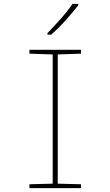

<svg xmlns="http://www.w3.org/2000/svg" viewBox="-20 -971 570 991"><path d="M132 0V-20L252 -23V-690L132 -694V-714H398V-694L278 -690V-23L398 -20V0ZM225 -800Q258 -834 294.5 -875Q331 -916 354 -951H384V-944Q358 -910 319 -866.5Q280 -823 244 -792H225Z"/></svg>

Font: Noto Sans Mono Condensed Thin
Style: Regular
Weight: 100
Width: 3
Designer: Monotype Design Team
Foundry: Monotype Imaging Inc.
Version: Version 2.014; ttfautohint (v1.8.4.7-5d5b)